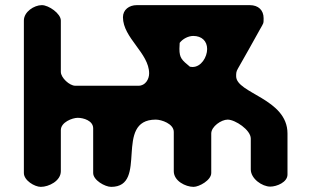

<svg xmlns="http://www.w3.org/2000/svg" viewBox="-20 -727 1202 748"><path d="M143 -707C113 -707 73 -681 73 -647V-53C73 -24 115 1 139 1C170 1 217 -22 217 -60V-220C217 -251 262 -268 283 -268C305 -268 343 -257 343 -227V-53C343 -25 389 1 413 1C560 1 421 -261 587 -261C609 -261 657 -245 657 -213V-60C657 -22 703 1 734 1C756 1 803 -25 803 -53V-207C803 -234 842 -261 867 -261C896 -261 957 -221 957 -187V-67C957 -31 1001 0 1033 0C1058 0 1100 -17 1100 -47V-207C1100 -343 900 -363 900 -430C900 -442 900 -448 907 -460C920 -483 981 -590 993 -613C1007 -638 1007 -634 1007 -656C1007 -687 987 -707 953 -707H513C483 -707 459 -689 459 -660C459 -579 561 -520 561 -441C561 -418 546 -393 520 -393H273C251 -393 217 -424 217 -447V-647C217 -674 170 -707 143 -707ZM679 -537C679 -540 680 -557 680 -560C692 -576 714 -587 733 -587C766 -587 787 -567 787 -536C787 -505 764 -466 730 -466C728 -466 721 -467 720 -467C689 -493 679 -500 679 -537Z"/></svg>

Font: Asimov Print
Style: Regular
Weight: 500
Designer: Google
Version: Version 2.000980: 2014